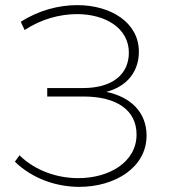

<svg xmlns="http://www.w3.org/2000/svg" viewBox="-20 -724 668 748"><path d="M38 -94C107 -27 201 4 289 4C426 4 551 -70 551 -196C551 -284 492 -346 394 -366C474 -387 521 -444 521 -523C521 -636 412 -704 281 -704C209 -704 131 -684 61 -639L76 -607C141 -650 214 -669 280 -669C391 -669 482 -614 482 -519C482 -433 416 -381 304 -381H164V-348H305C436 -348 512 -294 512 -200C512 -92 405 -30 285 -30C204 -30 118 -58 56 -119Z"/></svg>

Font: Montserrat-Alt1 ExtLt
Style: Regular
Weight: 200
Designer: Differentunic
Foundry: Differentunic
Version: Version 7.222